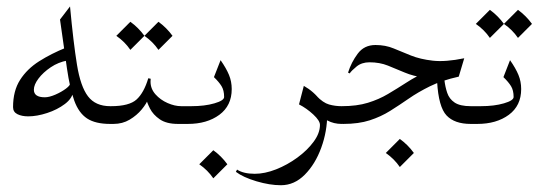

<svg xmlns="http://www.w3.org/2000/svg" viewBox="-20 -375 1630 581"><path d="M313.5 0Q268.6 0 243.4 -16.6Q218.3 -33.2 204.8 -70.3Q191.4 -107.4 182.6 -168Q173.8 -228.5 161.6 -315.9L191.9 -355.5Q202.1 -245.6 212.9 -179.4Q223.6 -113.3 246.3 -83.5Q269 -53.7 313.5 -53.7Q318.8 -53.7 325 -48.8Q331.1 -43.9 331.1 -26.9Q331.1 -8.8 324.2 -4.4Q317.4 0 313.5 0ZM65.4 -22.9Q45.9 -22.9 32.7 -29.5Q19.5 -36.1 19.5 -50.8Q19.5 -100.1 40.8 -133.3Q62 -166.5 98.6 -189.7Q135.3 -212.9 180.2 -231L184.1 -191.9Q156.7 -187 133.5 -171.4Q110.4 -155.8 96.4 -137.2Q82.5 -118.7 82.5 -103.5Q82.5 -80.6 115.7 -80.6Q128.9 -80.6 147.5 -88.6Q166 -96.7 179.7 -106.9Q193.4 -117.2 192.4 -124L201.7 -99.1Q199.2 -77.6 176.3 -60.3Q153.3 -43 122.6 -33Q91.8 -22.9 65.4 -22.9Z M313.5 0Q301.8 0 299.1 -5.6Q296.4 -11.2 296.4 -25.9Q296.4 -40.5 299.1 -47.1Q301.8 -53.7 313.5 -53.7H315.9Q371.1 -53.7 393.3 -74Q415.5 -94.2 428.7 -138.2L436 -136.7Q435.5 -133.8 435.5 -127.9Q435.5 -106.4 450.4 -89.6Q465.3 -72.8 487.1 -63.2Q508.8 -53.7 528.3 -53.7H530.8Q553.2 -53.7 553.2 -25.9Q553.2 -11.2 548.3 -5.6Q543.5 0 530.8 0H518.6Q483.9 0 463.6 -13.9Q443.4 -27.8 433.8 -46.6Q424.3 -65.4 421.4 -79.6L428.7 -76.2Q423.8 -62 408.9 -43.9Q394 -25.9 372.3 -12.9Q350.6 0 323.2 0ZM374.5 -309.1Q398.9 -291.5 417 -266.6L374.5 -224.1Q357.9 -248.5 332 -266.6ZM459.5 -309.1Q483.9 -291.5 502 -266.6L459.5 -224.1Q442.9 -248.5 417 -266.6Z M528.3 -53.7H559.1Q599.6 -53.7 628.9 -62.3Q658.2 -70.8 658.2 -81.5Q658.2 -101.6 650.4 -114.3Q642.6 -127 627.4 -141.6L647.5 -192.9Q664.6 -168.5 672.9 -148.4Q681.2 -128.4 681.2 -105.5Q681.2 -55.2 643.8 -27.6Q606.4 0 548.3 0H528.3Q523.4 0 516.4 -5.6Q509.3 -11.2 509.3 -28.3Q509.3 -45.4 516.4 -49.6Q523.4 -53.7 528.3 -53.7ZM625.5 79.6Q649.9 97.2 668 122.1L625.5 164.6Q608.9 140.1 583 122.1Z M693.8 145 697.3 138.2Q716.8 150.9 751 150.9Q781.2 150.9 815.4 137.5Q849.6 124 879.9 101.8Q910.2 79.6 929.2 53.7Q948.2 27.8 948.2 2.9Q948.2 -9.8 928 -28.6Q907.7 -47.4 884.8 -59.1L899.4 -115.2Q930.2 -97.7 950.2 -70.3Q970.2 -43 970.2 -30.3Q970.2 22.5 952.1 72Q934.1 121.6 902.3 153.6Q870.6 185.5 830.1 185.5Q796.4 185.5 756.1 173.6Q715.8 161.6 693.8 145ZM1013.7 -53.7Q1017.6 -53.7 1023.4 -48.8Q1029.3 -43.9 1029.3 -26.9Q1029.3 -9.8 1023.4 -4.9Q1017.6 0 1013.7 0Q990.2 0 970.9 -10.3Q951.7 -20.5 937.5 -35.2V-85Q957.5 -64 975.8 -58.8Q994.1 -53.7 1013.7 -53.7Z M1018.6 0Q1006.8 0 1002.4 -5.6Q998 -11.2 998 -25.9Q998 -53.7 1013.7 -53.7Q1060.1 -53.7 1093.3 -64Q1126.5 -74.2 1154.1 -90.6Q1181.6 -106.9 1210 -125.2Q1238.3 -143.6 1274.2 -159.9Q1310.1 -176.3 1360.4 -186.5L1347.7 -145.5Q1298.3 -135.3 1264.4 -139.9Q1230.5 -144.5 1204.6 -155.5Q1178.7 -166.5 1153.8 -176.5Q1128.9 -186.5 1098.1 -186.5Q1074.7 -186.5 1059.1 -173.8Q1043.5 -161.1 1038.1 -152.8L1033.2 -155.3Q1043 -186.5 1062.5 -212.6Q1082 -238.8 1116.2 -238.8Q1146.5 -238.8 1171.1 -228.5Q1195.8 -218.3 1223.6 -207Q1251.5 -195.8 1289.6 -191.4Q1327.6 -187 1384.8 -198.7L1368.2 -143.1Q1317.4 -131.8 1281.2 -114Q1245.1 -96.2 1216.6 -76.4Q1188 -56.6 1160.4 -39.3Q1132.8 -22 1099.1 -11Q1065.4 0 1018.6 0ZM1404.3 0Q1355.5 0 1331.3 -25.6Q1307.1 -51.3 1302.7 -127.9L1324.7 -133.8Q1327.1 -112.3 1333.3 -94Q1339.4 -75.7 1355.7 -64.7Q1372.1 -53.7 1404.3 -53.7Q1417.5 -53.7 1427.2 -48.8Q1437 -43.9 1437 -26.9Q1437 -9.8 1427.2 -4.9Q1417.5 0 1404.3 0ZM1189.9 45.4Q1214.4 63 1232.4 87.9L1189.9 130.4Q1173.3 106 1147.5 87.9Z M1404.3 -53.7H1435.1Q1475.6 -53.7 1504.9 -62.3Q1534.2 -70.8 1534.2 -81.5Q1534.2 -101.6 1526.4 -114.3Q1518.6 -127 1503.4 -141.6L1523.4 -192.9Q1540.5 -168.5 1548.8 -148.4Q1557.1 -128.4 1557.1 -105.5Q1557.1 -55.2 1519.8 -27.6Q1482.4 0 1424.3 0H1404.3Q1399.4 0 1392.3 -5.6Q1385.3 -11.2 1385.3 -28.3Q1385.3 -45.4 1392.3 -49.6Q1399.4 -53.7 1404.3 -53.7ZM1462.4 -345.2Q1486.8 -327.6 1504.9 -302.7L1462.4 -260.3Q1445.8 -284.7 1419.9 -302.7ZM1547.4 -345.2Q1571.8 -327.6 1589.8 -302.7L1547.4 -260.3Q1530.8 -284.7 1504.9 -302.7Z"/></svg>

Font: Lateef ExtraLight
Style: Regular
Weight: 200
Designer: SIL International
Foundry: SIL International
Version: Version 4.200